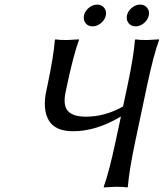

<svg xmlns="http://www.w3.org/2000/svg" viewBox="-20 -821 719 844"><path d="M545.4 -719.2Q534.2 -733.4 538.1 -752.9Q542 -772.5 559.3 -786.6Q576.7 -800.8 596.2 -800.8Q615.7 -800.8 627 -786.6Q638.2 -772.5 634 -752.9Q629.9 -733.4 612.5 -719.2Q595.2 -705.1 575.9 -705.1Q556.6 -705.1 545.4 -719.2ZM356.2 -719.2Q345.2 -733.4 349.1 -752.9Q353 -772.5 370.4 -786.6Q387.7 -800.8 407.2 -800.8Q426.8 -800.8 438 -786.6Q449.2 -772.5 445.1 -752.9Q440.9 -733.4 423.6 -719.2Q406.2 -705.1 386.7 -705.1Q367.2 -705.1 356.2 -719.2ZM274.4 -444.8 268.6 -417Q255.9 -357.9 278.6 -333Q301.3 -308.1 357.4 -308.1Q441.9 -308.1 521 -353L540.5 -444.8Q567.9 -574.2 573.2 -645L575.7 -647.9Q592.3 -645 626 -645L678.7 -647.9L679.2 -645Q654.8 -578.6 626.5 -444.8L574.7 -200.2Q547.4 -70.8 542 0L539.6 2.9Q522.9 0 488.8 0Q488.8 0 436.5 2.9L436 0Q460.4 -67.9 488.3 -200.2L511.7 -309.1Q403.3 -244.1 301.8 -244.1Q221.2 -244.1 193.8 -293Q166.5 -341.8 183.6 -421.9L188.5 -444.8Q215.8 -574.2 221.2 -645L223.6 -647.9Q240.2 -645 273.9 -645L326.7 -647.9L327.1 -645Q302.7 -578.6 274.4 -444.8Z"/></svg>

Font: Linux Biolinum O
Style: Italic
Weight: 400
Italic angle: -12°
Designer: Philipp H. Poll
Foundry: Philipp H. Poll
Version: Version 1.1.3